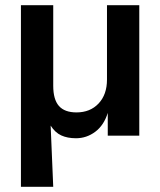

<svg xmlns="http://www.w3.org/2000/svg" viewBox="-20 -525 621 743"><path d="M61 198V-505H186V-193Q186 -140 208 -115Q230 -90 276 -90Q329 -90 361.5 -124.5Q394 -159 394 -217V-505H519V0H397V-88Q382 -40 348.5 -15Q315 10 274 10Q241 10 217 -1Q193 -12 176 -39L186 198Z"/></svg>

Font: MulishBold
Style: Bold
Weight: 700
Designer: Vernon Adams
Foundry: Vernon Adams
Version: Version 3.602; ttfautohint (v1.8.3)